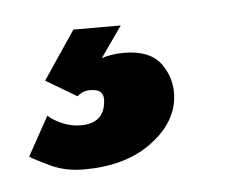

<svg xmlns="http://www.w3.org/2000/svg" viewBox="-84 -31 284 230"><g transform="rotate(-5 58.5 84.0)"><path d="M9 168Q-13 168 -31 159.5Q-49 151 -55 147L-29 100Q-24 105 -13 110Q-2 115 10 115Q37 115 40 91Q43 74 25 74Q19 74 15 76Q11 78 9 80L-28 58L11 0H68L42 37Q54 33 69 33Q101 33 114 52Q127 71 124 94Q120 124 89 146Q58 168 9 168Z"/></g></svg>

Font: Alumni Sans Inline One
Style: Italic
Weight: 400
Italic angle: -8°
Designer: Robert E. Leuschke
Foundry: Robert E. Leuschke
Version: Version 1.100; ttfautohint (v1.8.3)